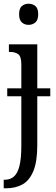

<svg xmlns="http://www.w3.org/2000/svg" viewBox="-23 -775 300 1035"><path d="M131 -641Q110 -641 95 -654Q80 -667 80 -698Q80 -730 95 -742.5Q110 -755 131 -755Q152 -755 167.5 -742.5Q183 -730 183 -698Q183 -667 167.5 -654Q152 -641 131 -641ZM-3 240V194H2Q31 194 51 177.5Q71 161 81.5 121Q92 81 92 10V-256H16V-299H92V-427Q92 -471 75 -483Q58 -495 32 -495H25V-536H178V-299H248V-256H178V8Q178 97 156.5 148Q135 199 97.5 219.5Q60 240 10 240Z"/></svg>

Font: Noto Serif ExtraCondensed
Style: Regular
Weight: 400
Width: 2
Designer: Monotype Design Team
Foundry: Monotype Imaging Inc.
Version: Version 2.015